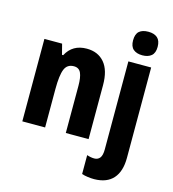

<svg xmlns="http://www.w3.org/2000/svg" viewBox="-141 -883 1112 1237"><g transform="rotate(15 415.0 -264.0)"><path d="M340 -560Q415 -560 458 -509.5Q501 -459 501 -360V0H349V-315Q349 -371 336 -400Q323 -429 289 -429Q244 -429 227.5 -388.5Q211 -348 211 -256V0H59V-550H177L195 -480H203Q245 -560 340 -560ZM613 -689Q613 -731 634 -749.5Q655 -768 695 -768Q734 -768 755.5 -749Q777 -730 777 -689Q777 -648 755 -629.5Q733 -611 695 -611Q657 -611 635 -629.5Q613 -648 613 -689ZM602 240Q582 240 559.5 237Q537 234 519 228V102Q545 111 568 111Q592 111 605.5 94Q619 77 619 37V-550H771V53Q771 143 728.5 191Q686 239 602 240Z"/></g></svg>

Font: Noto Sans Condensed ExtraBold
Style: Regular
Weight: 800
Width: 3
Designer: Monotype Design Team
Foundry: Monotype Imaging Inc.
Version: Version 2.013; ttfautohint (v1.8.4.7-5d5b)